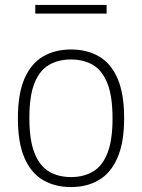

<svg xmlns="http://www.w3.org/2000/svg" viewBox="-20 -749 576 778"><path d="M267.5 9Q203 9 154.5 -19.2Q106 -47.5 79.2 -109Q52.5 -170.5 52.5 -270Q52.5 -369 79.2 -430.5Q106 -492 154.5 -520.2Q203 -548.5 267.5 -548.5Q332.5 -548.5 381 -520.5Q429.5 -492.5 456.2 -431.2Q483 -370 483 -270Q483 -171.5 456 -109.8Q429 -48 380.8 -19.5Q332.5 9 267.5 9ZM267.5 -31.5Q319 -31.5 356.8 -53.8Q394.5 -76 415.2 -128Q436 -180 436 -269Q436 -359 415.2 -411.2Q394.5 -463.5 356.8 -485.8Q319 -508 267.5 -508Q216.5 -508 178.5 -486Q140.5 -464 119.8 -412.2Q99 -360.5 99 -271.5Q99 -181.5 119.8 -129Q140.5 -76.5 178.5 -54Q216.5 -31.5 267.5 -31.5ZM123 -694V-729H412V-694Z"/></svg>

Font: Encode Sans XLt
Style: Regular
Weight: 200
Designer: Multiple Designers
Foundry: Impallari Type
Version: Version 3.002; ttfautohint (v1.8.3) -l 8 -r 50 -G 200 -x 14 